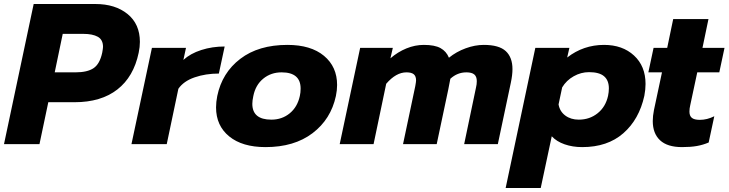

<svg xmlns="http://www.w3.org/2000/svg" viewBox="-25 -719 3635 958"><path d="M143 -699H451Q550 -699 611.5 -649Q673 -599 673 -510Q673 -485 667 -456Q642 -336 560.5 -272.5Q479 -209 347 -209H216L172 0H-5ZM351 -358Q411 -358 442 -379Q473 -400 485 -456Q489 -478 489 -485Q489 -521 463 -535.5Q437 -550 391 -550H288L248 -358Z M733 -480H903L890 -420Q925 -452 979.5 -469.5Q1034 -487 1096 -487L1067 -352Q1001 -352 946 -333Q891 -314 865 -276L807 0H631Z M1053 -183Q1053 -210 1059 -240Q1083 -356 1174 -425.5Q1265 -495 1409 -495Q1526 -495 1591.5 -440.5Q1657 -386 1657 -295Q1657 -269 1651 -240Q1626 -124 1534.5 -54.5Q1443 15 1300 15Q1184 15 1118.5 -38.5Q1053 -92 1053 -183ZM1471 -240Q1475 -257 1475 -277Q1475 -358 1380 -358Q1327 -358 1288.5 -326.5Q1250 -295 1239 -240Q1234 -217 1234 -201Q1234 -122 1329 -122Q1382 -122 1420.5 -153.5Q1459 -185 1471 -240Z M1772 -480H1935L1923 -428Q1960 -460 2003 -477.5Q2046 -495 2090 -495Q2144 -495 2173 -479Q2202 -463 2215 -431Q2252 -461 2298.5 -478Q2345 -495 2389 -495Q2465 -495 2498.5 -464Q2532 -433 2532 -374Q2532 -345 2524 -307L2459 0H2291L2350 -282Q2354 -298 2354 -314Q2354 -337 2341.5 -347.5Q2329 -358 2302 -358Q2257 -358 2222 -326Q2216 -292 2212 -274L2154 0H1986L2047 -289Q2051 -311 2051 -318Q2051 -339 2039.5 -348.5Q2028 -358 2003 -358Q1951 -358 1902 -301L1839 0H1670Z M2646 -480H2816L2805 -432Q2886 -495 2989 -495Q3081 -495 3138.5 -442Q3196 -389 3196 -300Q3196 -273 3190 -241Q3164 -123 3085 -54Q3006 15 2880 15Q2832 15 2792 1Q2752 -13 2728 -39L2673 219H2498ZM3009 -241Q3013 -260 3013 -278Q3013 -318 2989 -338.5Q2965 -359 2914 -359Q2874 -359 2837.5 -338.5Q2801 -318 2780 -283L2762 -198Q2768 -163 2795.5 -142.5Q2823 -122 2863 -122Q2917 -122 2957 -154Q2997 -186 3009 -241Z M3232 -115Q3232 -140 3238 -170L3278 -358H3210L3236 -480H3304L3334 -624H3510L3480 -480H3590L3564 -358H3454L3419 -194Q3415 -178 3415 -162Q3415 -141 3427 -131Q3439 -121 3467 -121Q3503 -121 3539 -139L3511 -8Q3483 4 3452 9.5Q3421 15 3378 15Q3305 15 3268.5 -19Q3232 -53 3232 -115Z"/></svg>

Font: Prompt
Style: Bold Italic
Weight: 700
Italic angle: -12°
Designer: Katatrad Team
Foundry: CadsonDemak
Version: Version 1.001